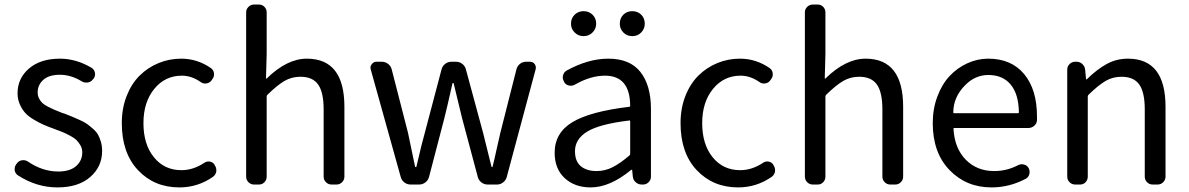

<svg xmlns="http://www.w3.org/2000/svg" viewBox="-20 -816 5258 849"><path d="M58.6 -41Q46.9 -49.8 44.9 -63.5Q44.9 -66.4 44.9 -69.3Q44.9 -80.1 51.8 -89.8L55.7 -94.7Q63.5 -105.5 77.6 -107.4Q91.8 -109.4 103.5 -101.6Q168 -57.6 237.3 -57.6Q289.1 -57.6 316.4 -81.5Q343.8 -105.5 343.8 -142.6Q343.8 -159.2 335.9 -172.9Q328.1 -186.5 318.4 -196.3Q308.6 -206.1 289.1 -216.3Q269.5 -226.6 256.8 -231.9Q244.1 -237.3 219.7 -246.1Q192.4 -255.9 173.3 -264.2Q154.3 -272.5 130.4 -286.6Q106.4 -300.8 92.3 -315.9Q78.1 -331.1 67.9 -354Q57.6 -377 57.6 -403.3Q57.6 -469.7 108.4 -513.2Q159.2 -556.6 245.1 -556.6Q317.4 -556.6 385.7 -515.6Q397.5 -507.8 399.9 -493.7Q402.3 -479.5 393.6 -467.8L390.6 -464.8Q381.8 -453.1 367.7 -451.2Q353.5 -449.2 341.8 -456.1Q293.9 -485.4 245.1 -485.4Q196.3 -485.4 171.4 -462.9Q146.5 -440.4 146.5 -407.2Q146.5 -392.6 152.8 -380.4Q159.2 -368.2 167.5 -360.4Q175.8 -352.5 192.9 -343.8Q210 -335 221.7 -330.1Q233.4 -325.2 255.9 -316.4Q262.7 -314.5 265.6 -313.5Q290 -303.7 300.8 -299.3Q311.5 -294.9 333 -285.2Q354.5 -275.4 365.2 -267.6Q376 -259.8 391.1 -246.6Q406.2 -233.4 413.6 -220.2Q420.9 -207 426.3 -188.5Q431.6 -169.9 431.6 -148.4Q431.6 -79.1 378.9 -33.2Q326.2 12.7 233.9 12.7Q141.6 12.7 58.6 -41Z M773.4 12.7Q662.1 12.7 590.3 -63.5Q518.6 -139.6 518.6 -271.5Q518.6 -336.9 540 -391.6Q561.5 -446.3 597.7 -481.9Q633.8 -517.6 681.2 -537.1Q728.5 -556.6 781.2 -556.6Q852.5 -556.6 913.1 -514.6Q924.8 -505.9 926.3 -491.2Q927.7 -476.6 918.9 -465.8L914.1 -459Q905.3 -448.2 891.1 -446.8Q877 -445.3 866.2 -454.1Q826.2 -481.4 784.2 -481.4Q710 -481.4 662.1 -422.9Q614.3 -364.3 614.3 -271.5Q614.3 -177.7 660.6 -120.6Q707 -63.5 782.2 -63.5Q834 -63.5 882.8 -95.7Q893.6 -103.5 907.2 -101.6Q920.9 -99.6 928.7 -87.9L929.7 -85Q936.5 -75.2 936.5 -64.5Q936.5 -60.5 936.5 -57.6Q933.6 -43 921.9 -34.2Q854.5 12.7 773.4 12.7Z M1103.5 0Q1088.9 0 1078.6 -10.3Q1068.4 -20.5 1068.4 -35.2V-761.7Q1068.4 -775.4 1078.6 -785.6Q1088.9 -795.9 1103.5 -795.9H1125Q1139.6 -795.9 1149.4 -785.6Q1159.2 -775.4 1159.2 -761.7V-578.1L1156.2 -470.7Q1156.2 -468.8 1157.7 -468.3Q1159.2 -467.8 1159.2 -468.8Q1249 -556.6 1336.9 -556.6Q1502.9 -556.6 1502.9 -343.8V-35.2Q1502.9 -20.5 1492.7 -10.3Q1482.4 0 1467.8 0H1446.3Q1431.6 0 1421.4 -10.3Q1411.1 -20.5 1411.1 -35.2V-332Q1411.1 -408.2 1386.7 -442.4Q1362.3 -476.6 1308.6 -476.6Q1269.5 -476.6 1237.8 -458Q1206.1 -439.5 1163.1 -397.5Q1159.2 -393.6 1159.2 -389.6V-35.2Q1159.2 -20.5 1149.4 -10.3Q1139.6 0 1125 0Z M1795.9 0Q1780.3 0 1768.1 -9.3Q1755.9 -18.6 1752 -33.2L1619.1 -509.8Q1618.2 -513.7 1618.2 -517.6Q1618.2 -525.4 1624 -532.2Q1631.8 -543 1644.5 -543H1668Q1683.6 -543 1695.8 -533.7Q1708 -524.4 1711.9 -509.8L1784.2 -228.5Q1813.5 -87.9 1815.4 -79.1Q1816.4 -77.1 1818.8 -77.1Q1821.3 -77.1 1821.3 -79.1Q1848.6 -196.3 1858.4 -228.5L1932.6 -509.8Q1936.5 -524.4 1948.7 -533.7Q1960.9 -543 1976.6 -543H1996.1Q2011.7 -543 2023.9 -533.7Q2036.1 -524.4 2040 -509.8L2116.2 -228.5Q2120.1 -211.9 2127.9 -181.2Q2135.7 -150.4 2141.6 -126Q2147.5 -101.6 2153.3 -79.1Q2154.3 -77.1 2156.2 -77.1Q2158.2 -77.1 2158.2 -79.1Q2165 -105.5 2175.8 -155.3Q2186.5 -205.1 2192.4 -228.5L2263.7 -509.8Q2267.6 -524.4 2279.3 -533.7Q2291 -543 2306.6 -543H2323.2Q2336.9 -543 2344.7 -532.2Q2349.6 -525.4 2349.6 -516.6Q2349.6 -513.7 2348.6 -509.8L2220.7 -33.2Q2216.8 -18.6 2204.6 -9.3Q2192.4 0 2177.7 0H2136.7Q2121.1 0 2108.9 -9.3Q2096.7 -18.6 2092.8 -33.2L2023.4 -293Q2021.5 -299.8 1986.3 -446.3Q1986.3 -449.2 1983.9 -449.2Q1981.4 -449.2 1980.5 -446.3Q1957 -340.8 1944.3 -291L1877 -33.2Q1873 -18.6 1860.8 -9.3Q1848.6 0 1833 0Z M2591.8 12.7Q2521.5 12.7 2477.1 -28.3Q2432.6 -69.3 2432.6 -140.6Q2432.6 -228.5 2511.2 -275.9Q2589.8 -323.2 2762.7 -343.8Q2766.6 -343.8 2766.6 -348.6Q2765.6 -481.4 2655.3 -481.4Q2590.8 -481.4 2521.5 -441.4Q2508.8 -434.6 2495.1 -438Q2481.4 -441.4 2474.6 -453.1L2473.6 -456.1Q2465.8 -468.8 2469.7 -482.9Q2473.6 -497.1 2485.4 -503.9Q2581.1 -556.6 2669.9 -556.6Q2765.6 -556.6 2812 -497.6Q2858.4 -438.5 2858.4 -334V-35.2Q2858.4 -20.5 2848.1 -10.3Q2837.9 0 2823.2 0H2817.4Q2802.7 0 2791.5 -9.8Q2780.3 -19.5 2778.3 -34.2L2775.4 -63.5Q2775.4 -65.4 2773.9 -65.4Q2772.5 -65.4 2770.5 -64.5Q2676.8 12.7 2591.8 12.7ZM2618.2 -59.6Q2655.3 -59.6 2689 -76.7Q2722.7 -93.8 2763.7 -128.9Q2766.6 -131.8 2766.6 -136.7V-279.3Q2766.6 -284.2 2762.7 -283.2Q2631.8 -267.6 2577.1 -234.4Q2522.5 -201.2 2522.5 -147.5Q2522.5 -102.5 2548.3 -81.1Q2574.2 -59.6 2618.2 -59.6ZM2560.5 -656.2Q2537.1 -656.2 2521 -672.4Q2504.9 -688.5 2504.9 -710.9Q2504.9 -735.4 2521 -751Q2537.1 -766.6 2560.5 -766.6Q2584 -766.6 2600.1 -751Q2616.2 -735.4 2616.2 -710.9Q2616.2 -688.5 2600.1 -672.4Q2584 -656.2 2560.5 -656.2ZM2720.7 -710.9Q2720.7 -735.4 2736.3 -751Q2752 -766.6 2775.9 -766.6Q2799.8 -766.6 2815.4 -751Q2831.1 -735.4 2831.1 -710.9Q2831.1 -688.5 2815.4 -672.4Q2799.8 -656.2 2775.9 -656.2Q2752 -656.2 2736.3 -672.4Q2720.7 -688.5 2720.7 -710.9Z M3244.1 12.7Q3132.8 12.7 3061 -63.5Q2989.3 -139.6 2989.3 -271.5Q2989.3 -336.9 3010.7 -391.6Q3032.2 -446.3 3068.4 -481.9Q3104.5 -517.6 3151.9 -537.1Q3199.2 -556.6 3252 -556.6Q3323.2 -556.6 3383.8 -514.6Q3395.5 -505.9 3397 -491.2Q3398.4 -476.6 3389.6 -465.8L3384.8 -459Q3376 -448.2 3361.8 -446.8Q3347.7 -445.3 3336.9 -454.1Q3296.9 -481.4 3254.9 -481.4Q3180.7 -481.4 3132.8 -422.9Q3085 -364.3 3085 -271.5Q3085 -177.7 3131.3 -120.6Q3177.7 -63.5 3252.9 -63.5Q3304.7 -63.5 3353.5 -95.7Q3364.3 -103.5 3377.9 -101.6Q3391.6 -99.6 3399.4 -87.9L3400.4 -85Q3407.2 -75.2 3407.2 -64.5Q3407.2 -60.5 3407.2 -57.6Q3404.3 -43 3392.6 -34.2Q3325.2 12.7 3244.1 12.7Z M3574.2 0Q3559.6 0 3549.3 -10.3Q3539.1 -20.5 3539.1 -35.2V-761.7Q3539.1 -775.4 3549.3 -785.6Q3559.6 -795.9 3574.2 -795.9H3595.7Q3610.4 -795.9 3620.1 -785.6Q3629.9 -775.4 3629.9 -761.7V-578.1L3627 -470.7Q3627 -468.8 3628.4 -468.3Q3629.9 -467.8 3629.9 -468.8Q3719.7 -556.6 3807.6 -556.6Q3973.6 -556.6 3973.6 -343.8V-35.2Q3973.6 -20.5 3963.4 -10.3Q3953.1 0 3938.5 0H3917Q3902.3 0 3892.1 -10.3Q3881.8 -20.5 3881.8 -35.2V-332Q3881.8 -408.2 3857.4 -442.4Q3833 -476.6 3779.3 -476.6Q3740.2 -476.6 3708.5 -458Q3676.8 -439.5 3633.8 -397.5Q3629.9 -393.6 3629.9 -389.6V-35.2Q3629.9 -20.5 3620.1 -10.3Q3610.4 0 3595.7 0Z M4364.3 12.7Q4252.9 12.7 4178.7 -64Q4104.5 -140.6 4104.5 -271.5Q4104.5 -335 4125 -389.6Q4145.5 -444.3 4179.7 -480.5Q4213.9 -516.6 4258.3 -536.6Q4302.7 -556.6 4349.6 -556.6Q4452.1 -556.6 4508.8 -488.3Q4565.4 -419.9 4565.4 -301.8Q4565.4 -293 4565.4 -284.2Q4564.5 -269.5 4553.2 -259.8Q4542 -250 4527.3 -250H4200.2Q4195.3 -250 4196.3 -245.1Q4201.2 -160.2 4250.5 -109.9Q4299.8 -59.6 4376 -59.6Q4432.6 -59.6 4482.4 -85.9Q4494.1 -91.8 4507.8 -88.4Q4521.5 -85 4528.3 -73.2Q4535.2 -60.5 4531.7 -46.4Q4528.3 -32.2 4515.6 -25.4Q4443.4 12.7 4364.3 12.7ZM4195.3 -318.4Q4195.3 -315.4 4199.2 -315.4H4481.4Q4485.4 -315.4 4485.4 -319.3Q4485.4 -319.3 4485.4 -319.3Q4484.4 -399.4 4449.2 -441.9Q4414.1 -484.4 4350.6 -484.4Q4292 -484.4 4248 -439.5Q4195.3 -386.7 4195.3 -318.4Z M4734.4 0Q4719.7 0 4709.5 -10.3Q4699.2 -20.5 4699.2 -35.2V-508.8Q4699.2 -522.5 4709.5 -532.7Q4719.7 -543 4734.4 -543H4740.2Q4754.9 -543 4765.6 -533.2Q4776.4 -523.4 4778.3 -508.8L4782.2 -466.8Q4782.2 -464.8 4783.7 -464.8Q4785.2 -464.8 4786.1 -465.8Q4831.1 -509.8 4874 -533.2Q4917 -556.6 4967.8 -556.6Q5133.8 -556.6 5133.8 -343.8V-35.2Q5133.8 -20.5 5123.5 -10.3Q5113.3 0 5098.6 0H5077.1Q5062.5 0 5052.2 -10.3Q5042 -20.5 5042 -35.2V-332Q5042 -408.2 5017.6 -442.4Q4993.2 -476.6 4939.5 -476.6Q4900.4 -476.6 4868.7 -458Q4836.9 -439.5 4793.9 -397.5Q4790 -393.6 4790 -389.6V-35.2Q4790 -20.5 4780.3 -10.3Q4770.5 0 4755.9 0Z"/></svg>

Font: Gen Jyuu GothicL Regular
Style: Regular
Weight: 400
Designer: [Source Han Sans]
Ryoko NISHIZUKA  (kana & ideographs); Paul D. Hunt (Latin, Greek & Cyrillic); Wenlong ZHANG  (bopomofo
Version: Version 1.002.20150607